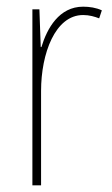

<svg xmlns="http://www.w3.org/2000/svg" viewBox="-20 -555 336 575"><path d="M229 -535C157 -535 121 -470 104 -414H102L98 -527H77V0H103V-283C103 -394 145 -510 229 -510C248 -510 264 -505 277 -500L285 -524C268 -532 248 -535 229 -535Z"/></svg>

Font: Noto Sans Lao UI Cond Thin
Style: Regular
Weight: 100
Width: 3
Designer: Monotype Design Team
Foundry: Monotype Imaging Inc.
Version: Version 2.000